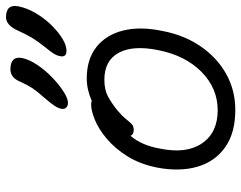

<svg xmlns="http://www.w3.org/2000/svg" viewBox="-104 -706 821 654"><g transform="rotate(-90 307.0 -378.5)"><path d="M260 12Q182 12 133 -22.5Q84 -57 66.5 -117.5Q49 -178 64 -256Q76 -314 102.5 -356Q129 -398 161.5 -425.5Q194 -453 225.5 -466Q257 -479 278 -479Q286 -479 291 -477Q309 -485 328.5 -489.5Q348 -494 367 -494Q433 -494 474.5 -461Q516 -428 530.5 -370Q545 -312 529 -236Q515 -162 476.5 -106Q438 -50 382.5 -19Q327 12 260 12ZM128 -243Q110 -154 146.5 -101Q183 -48 259 -48Q334 -48 390 -103.5Q446 -159 464 -252Q481 -337 454.5 -385.5Q428 -434 363 -434Q329 -434 306.5 -422Q284 -410 259 -390Q240 -374 230 -361.5Q220 -349 212.5 -341.5Q205 -334 192 -334Q176 -334 172 -345Q139 -307 128 -243ZM462 -563Q439 -563 443 -584Q445 -596 452.5 -607.5Q460 -619 474 -636Q494 -661 506 -681Q518 -701 531 -730Q549 -769 576 -769Q621 -769 613 -727Q607 -697 589.5 -667.5Q572 -638 549 -614.5Q526 -591 503 -577Q480 -563 462 -563ZM284 -558Q274 -558 268 -564Q262 -570 264 -581Q266 -591 274 -603.5Q282 -616 302 -639Q324 -664 334 -679Q344 -694 355 -718Q363 -738 374 -746Q385 -754 398 -754Q444 -754 437 -715Q432 -690 413.5 -662.5Q395 -635 370.5 -611.5Q346 -588 322.5 -573Q299 -558 284 -558Z"/></g></svg>

Font: Shantell Sans Normal
Style: Italic
Weight: 300
Italic angle: -11.31°
Designer: Stephen Nixon, Anya Danilova, Shantell Martin
Foundry: Arrow Type
Version: Version 1.008;[a672d596b]